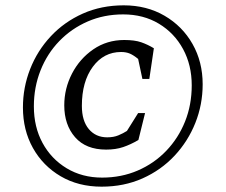

<svg xmlns="http://www.w3.org/2000/svg" viewBox="-20 -690 846 720"><path d="M361 10Q274 10 207.5 -29Q141 -68 103.5 -135Q66 -202 66 -287Q66 -362 93 -431Q120 -500 170.5 -554Q221 -608 290.5 -639Q360 -670 444 -670Q530 -670 597 -631Q664 -592 702 -525Q740 -458 740 -374Q740 -298 712.5 -229Q685 -160 634.5 -106Q584 -52 514.5 -21Q445 10 361 10ZM363 -24Q435 -24 496.5 -50.5Q558 -77 603.5 -124.5Q649 -172 674 -234.5Q699 -297 699 -370Q699 -446 666.5 -506Q634 -566 576 -601Q518 -636 442 -636Q370 -636 309 -609.5Q248 -583 202.5 -536Q157 -489 132 -426Q107 -363 107 -291Q107 -214 139.5 -154Q172 -94 230 -59Q288 -24 363 -24ZM378 -129Q302 -129 261.5 -175.5Q221 -222 221 -295Q221 -358 250 -414Q279 -470 330 -505Q381 -540 446 -540Q485 -540 509.5 -531.5Q534 -523 557 -509L540 -394H514L498 -469Q481 -483 467 -489Q453 -495 434 -495Q369 -495 328 -439.5Q287 -384 287 -293Q287 -237 313 -206Q339 -175 382 -175Q406 -175 424 -182.5Q442 -190 456 -199L498 -266H524L499 -165Q470 -148 442 -138.5Q414 -129 378 -129Z"/></svg>

Font: Spectral
Style: Italic
Weight: 400
Italic angle: -10°
Designer: Jean-Baptiste Levee
Foundry: Production Type
Version: Version 2.001